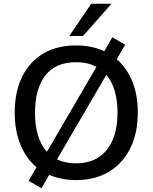

<svg xmlns="http://www.w3.org/2000/svg" viewBox="-20 -958 819 1031"><path d="M59 -353Q59 -464 98.5 -545Q138 -626 211.5 -670Q285 -714 389 -714Q473 -714 540 -683L583 -758L652 -718L607 -640Q661 -593 690.5 -520.5Q720 -448 720 -354Q720 -243 679.5 -161.5Q639 -80 564.5 -35.5Q490 9 389 9Q309 9 244 -19L203 53L134 13L176 -60Q120 -107 89.5 -182Q59 -257 59 -353ZM168 -353Q168 -214 232 -143L498 -599Q452 -624 389 -624Q279 -624 223.5 -553Q168 -482 168 -353ZM611 -353Q611 -486 551 -556L286 -102Q330 -81 389 -81Q495 -81 553 -152.5Q611 -224 611 -353ZM352 -765 470 -938H579L426 -765Z"/></svg>

Font: Mulish SemiBold
Style: Regular
Weight: 600
Designer: Vernon Adams
Foundry: Vernon Adams
Version: Version 3.603; ttfautohint (v1.8.3)